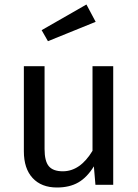

<svg xmlns="http://www.w3.org/2000/svg" viewBox="-20 -821 615 853"><path d="M483 0H404L397 -82Q367 -33 328 -10.5Q289 12 233 12Q164 12 125 -30Q86 -72 86 -149V-527H178V-159Q178 -105 197 -82.5Q216 -60 259 -60Q336 -60 391 -151V-527H483ZM405 -724 193 -638 165 -687 364 -801Z"/></svg>

Font: FiraGO
Style: Regular
Weight: 400
Designer: bBox Type
Foundry: bBox Type GmbH
Version: Version 1.001;April 20, 2020;FontCreator 12.0.0.2555 64-bit